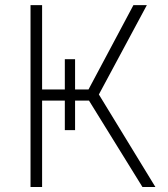

<svg xmlns="http://www.w3.org/2000/svg" viewBox="-20 -748 670 768"><path d="M239.3 -511.2H280.3V-227.5H239.3ZM102.1 0V-727.5H148.4V-390.1H334L513.7 -727.5H567.4L375.5 -370.1L601.6 0H549.8L335.9 -345.7H148.4V0Z"/></svg>

Font: Inter 16pt ExtraLight
Style: Regular
Weight: 250
Version: Version 4.001;git-66647c0bb